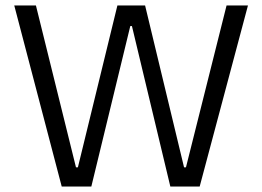

<svg xmlns="http://www.w3.org/2000/svg" viewBox="-20 -680 956 700"><path d="M205 0 32 -660H111L257 -70H264L408 -660H509L651 -70H658L806 -660H884L708 0H601L461 -585H455L313 0Z"/></svg>

Font: Bricolage Grotesque 36pt Light
Style: Regular
Weight: 300
Designer: Mathieu Triay
Foundry: Atelier Triay
Version: Version 1.001;gftools[0.9.33.dev8+g029e19f]